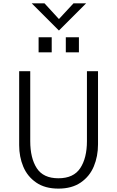

<svg xmlns="http://www.w3.org/2000/svg" viewBox="-20 -1114 697 1144"><path d="M94.2 -249V-689.9H160.2V-272.9Q160.2 -172.4 199 -112.1Q237.8 -51.8 328.1 -51.8Q418.5 -51.8 458.3 -112.3Q498 -172.9 498 -272.9V-689.9H564V-253.9Q564 -182.6 539.1 -122.8Q514.2 -63 461.2 -26.6Q408.2 9.8 328.1 9.8Q248 9.8 195.6 -26.4Q143.1 -62.5 118.7 -121.1Q94.2 -179.7 94.2 -249ZM210 -802.2V-892.1H288.1V-802.2ZM372.1 -802.2V-892.1H450.2V-802.2ZM331.1 -932.1 168.9 -1094.2H245.1L331.1 -1000.5L418 -1094.2H493.2Z"/></svg>

Font: Acari Sans Light
Style: Regular
Weight: 300
Designer: Alfredo Marco Pradil and Stefan Peev
Foundry: Hanken Design Co.
Version: Version 1.045;January 11, 2019;FontCreator 11.5.0.2425 64-bi